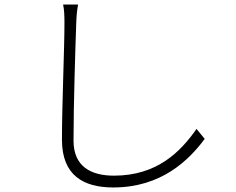

<svg xmlns="http://www.w3.org/2000/svg" viewBox="-20 -788 1040 846"><path d="M258 -768C263 -746 264 -718 264 -688C264 -572 253 -327 253 -172C253 -15 348 38 479 38C691 38 812 -82 882 -176L846 -220C776 -120 673 -14 482 -14C380 -14 304 -55 304 -168C304 -331 312 -573 316 -688C317 -716 319 -741 324 -768Z"/></svg>

Font: Noto Sans CJK KR Light
Style: Regular
Weight: 300
Designer: Ryoko NISHIZUKA (kana & ideographs); Paul D. Hunt (Latin, Greek & Cyrillic); Wenlong ZHANG (bopomofo); Sandoll Communica
Foundry: Adobe Systems Incorporated
Version: Version 1.004;PS 1.004;hotconv 1.0.82;makeotf.lib2.5.63406